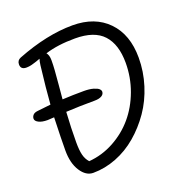

<svg xmlns="http://www.w3.org/2000/svg" viewBox="-129 -861 900 946"><g transform="rotate(-20 321.0 -388.0)"><path d="M201.2 -28.8Q163.1 -28.8 136 -70.6Q108.9 -112.3 108.9 -179.2Q108.9 -237.8 112.8 -352.1Q84.5 -350.1 78.1 -350.1Q48.8 -350.1 32 -358.9Q15.1 -367.7 15.1 -379.9Q15.1 -390.1 22.5 -398.7Q29.8 -407.2 46.9 -409.2Q93.3 -415 117.2 -417Q123 -498 137.2 -616.2Q140.1 -637.7 144 -647.9Q141.6 -647 134 -644.3Q126.5 -641.6 123.8 -640.6Q121.1 -639.6 114.5 -637.7Q107.9 -635.7 104.7 -634.8Q101.6 -633.8 95.9 -632.3Q90.3 -630.9 86.4 -630.4Q82.5 -629.9 77.9 -629.4Q73.2 -628.9 68.8 -628.9Q39.1 -628.9 39.1 -655.8Q39.1 -677.2 59.1 -685.1Q217.8 -747.1 352.1 -747.1Q469.2 -747.1 537.1 -677.2Q605 -607.4 605 -485.8Q605 -413.1 583 -343.3Q561 -273.4 522.2 -217.5Q483.4 -161.6 433.1 -118.7Q382.8 -75.7 322.5 -52.2Q262.2 -28.8 201.2 -28.8ZM172.9 -198.2Q172.9 -157.7 179 -132.8Q185.1 -107.9 201.2 -89.8Q271 -95.2 333.3 -129.2Q395.5 -163.1 439.9 -215.6Q484.4 -268.1 510.3 -338.1Q536.1 -408.2 536.1 -483.9Q536.1 -580.6 489.7 -631.3Q443.4 -682.1 341.8 -682.1Q250.5 -682.1 185.1 -661.1Q196.8 -647.9 196.8 -621.1Q196.8 -595.7 194.8 -567.9Q192.9 -540 188.5 -491.9Q184.1 -443.8 182.1 -420.9Q237.8 -423.8 294.9 -423.8Q323.7 -423.8 343.8 -418Q363.8 -412.1 371.3 -404.8Q378.9 -397.5 378.9 -390.1Q378.9 -376.5 365.5 -368.7Q352.1 -360.8 328.1 -360.8Q250.5 -360.8 178.2 -356.9Q172.9 -272.9 172.9 -198.2Z"/></g></svg>

Font: Shantell Sans Bouncy
Style: Regular
Weight: 300
Designer: Stephen Nixon, Anya Danilova, Shantell Martin
Foundry: Arrow Type
Version: Version 1.006;[9816181b4]